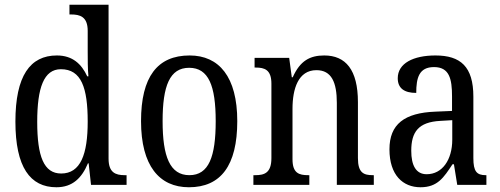

<svg xmlns="http://www.w3.org/2000/svg" viewBox="-20 -780 2108 810"><path d="M218 10C286 10 325 -29 351 -91H354L364 0H514V-41H506C467 -41 438 -52 438 -111V-760H273V-719H280C317 -719 350 -710 350 -650V-565C350 -529 350 -490 353 -458H348C324 -510 286 -546 220 -546C107 -546 45 -460 45 -267C45 -75 107 10 218 10ZM238 -48C165 -48 137 -120 137 -266C137 -410 165 -488 237 -488C323 -488 350 -410 350 -267C350 -129 320 -48 238 -48Z M777 10C911 10 981 -81 981 -269C981 -456 904 -546 780 -546C644 -546 575 -456 575 -269C575 -81 652 10 777 10ZM779 -41C697 -41 666 -119 666 -269C666 -418 696 -494 778 -494C860 -494 890 -418 890 -269C890 -119 861 -41 779 -41Z M1049 0H1285V-41H1280C1242 -41 1214 -49 1214 -108V-321C1214 -405 1238 -484 1315 -484C1379 -484 1401 -432 1401 -346V0H1557V-41H1553C1515 -41 1490 -50 1490 -113V-349C1490 -486 1438 -546 1348 -546C1288 -546 1246 -524 1215 -454H1211L1200 -536H1054V-495H1059C1096 -495 1125 -486 1125 -427V-113C1125 -50 1095 -41 1057 -41H1049Z M1754 10C1826 10 1852 -31 1889 -87H1895L1909 0H2032V-41H2029C1991 -41 1977 -57 1977 -113V-372C1977 -499 1923 -546 1817 -546C1724 -546 1658 -513 1658 -450C1658 -408 1685 -388 1736 -388C1736 -452 1748 -497 1811 -497C1876 -497 1887 -447 1887 -373V-312L1817 -309C1686 -304 1623 -256 1623 -150C1623 -41 1680 10 1754 10ZM1780 -45C1735 -45 1715 -82 1715 -144C1715 -223 1745 -265 1837 -270L1888 -273V-191C1888 -106 1846 -45 1780 -45Z"/></svg>

Font: Noto Serif Khmer Condensed
Style: Regular
Weight: 400
Width: 3
Designer: Danh Hong and the Monotype Design Team
Foundry: Monotype Imaging Inc.
Version: Version 2.004